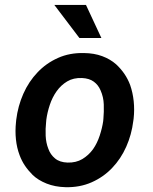

<svg xmlns="http://www.w3.org/2000/svg" viewBox="-20 -755 627 785"><path d="M46.4 -265.6 45.4 -255.4Q41.5 -219.2 45.2 -184.8Q48.8 -150.4 60.1 -120.6Q68.8 -97.2 81.8 -77.9Q94.7 -58.6 113.3 -40Q135.3 -18.6 170.2 -4.6Q205.1 9.3 248 10.3Q306.6 11.7 355 -9.8Q403.3 -31.2 438.5 -68.4Q474.1 -105.5 496.1 -155Q518.1 -204.6 524.9 -259.8L526.4 -270.5Q530.3 -306.6 526.6 -341.6Q522.9 -376.5 512.2 -407.2Q502.9 -432.1 488.3 -453.4Q473.6 -474.6 454.6 -492.2Q430.7 -513.2 397.9 -525.4Q365.2 -537.6 323.7 -538.1Q265.1 -539.6 217 -518.1Q168.9 -496.6 133.8 -459.5Q97.7 -421.9 75.4 -371.6Q53.2 -321.3 46.4 -265.6ZM168.5 -255.4 169.4 -265.6Q173.3 -295.4 183.6 -326.2Q193.8 -356.9 211.4 -381.8Q229 -406.7 254.6 -422.1Q280.3 -437.5 315.4 -436Q345.2 -434.6 363.5 -421.1Q381.8 -407.7 391.1 -385.7Q403.3 -358.4 404.3 -327.9Q405.3 -297.4 402.8 -270L401.9 -259.8Q397.9 -231.9 387.7 -200.7Q377.4 -169.4 360.4 -145Q342.3 -120.1 316.7 -104.7Q291 -89.4 256.3 -90.3Q224.1 -91.3 205.1 -107.2Q186 -123 177.7 -146.5Q168 -170.9 166.7 -200Q165.5 -229 168.5 -255.4ZM394.5 -599.6 331.5 -734.9H202.1L304.7 -599.6Z"/></svg>

Font: Roboto Mono SemiBold
Style: Italic
Weight: 600
Italic angle: -10°
Monospace: yes
Designer: Google
Version: Version 3.000